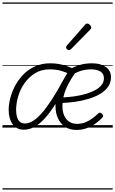

<svg xmlns="http://www.w3.org/2000/svg" viewBox="-20 -1030 930 1550"><path d="M50 -142Q50 -189 64 -241.5Q78 -294 105 -343Q132 -392 172 -432Q212 -472 266 -495.5Q320 -519 386 -519Q424 -519 457.5 -513Q491 -507 525.5 -494.5Q560 -482 602 -461Q553 -398 518.5 -324.5Q484 -251 484 -173Q484 -126 499.5 -94Q515 -62 541.5 -46Q568 -30 601 -30Q639 -30 670.5 -43Q702 -56 727.5 -75.5Q753 -95 772 -113Q781 -121 789 -120Q797 -119 803 -112Q810 -105 812 -96.5Q814 -88 805 -79Q782 -55 750 -32Q718 -9 679.5 5Q641 19 597 19Q543 19 505 -6.5Q467 -32 447.5 -75.5Q428 -119 428 -173Q428 -227 446 -280.5Q464 -334 490 -382Q516 -430 539 -465L543 -431Q510 -448 470.5 -459Q431 -470 380 -470Q313 -470 262.5 -438.5Q212 -407 177.5 -357.5Q143 -308 126.5 -251Q110 -194 110 -143Q110 -112 117 -87Q124 -62 140 -47.5Q156 -33 181 -33Q210 -33 242.5 -51.5Q275 -70 312.5 -111.5Q350 -153 395 -221Q440 -289 493 -388L531 -375Q473 -260 424 -184Q375 -108 332 -64Q289 -20 250 -1.5Q211 17 173 17Q114 17 82 -27.5Q50 -72 50 -142ZM876 -407Q876 -363 852.5 -329.5Q829 -296 788.5 -272Q748 -248 695.5 -232Q643 -216 584.5 -208Q526 -200 466 -198L478 -243Q529 -245 578.5 -252Q628 -259 671.5 -271.5Q715 -284 748 -302Q781 -320 800 -344Q819 -368 819 -398Q819 -436 790 -453Q761 -470 715 -470Q674 -470 636.5 -459Q599 -448 560 -424L547 -474Q588 -495 629.5 -507Q671 -519 725 -519Q792 -519 834 -489.5Q876 -460 876 -407ZM535 -625Q530 -625 521.5 -632Q513 -639 513 -646Q513 -650 514.5 -654Q516 -658 520 -663L664 -827Q669 -835 674 -837.5Q679 -840 684 -840Q691 -840 698.5 -835Q706 -830 711.5 -822.5Q717 -815 717 -808Q717 -803 715 -799.5Q713 -796 709 -792L554 -634Q544 -625 535 -625ZM0 490H890V500H0ZM0 -20H890V0H0ZM0 -505H890V-500H0ZM0 -1010H890V-1000H0Z"/></svg>

Font: Playwrite MX Guides
Style: Regular
Weight: 400
Designer: Veronika Burian, José Scaglione
Foundry: TypeTogether
Version: Version 1.003